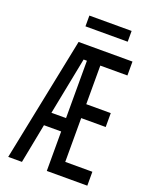

<svg xmlns="http://www.w3.org/2000/svg" viewBox="-159 -953 818 1038"><g transform="rotate(20 250.0 -434.0)"><path d="M319 -634V-412H460V-332H319V-80H475V0H242V-227H143L99 0H20L165 -714H475V-634ZM242 -304V-634H223L158 -304ZM171 -868H414V-806H171Z"/></g></svg>

Font: Noto Sans Mono UI Cond
Style: Regular
Weight: 400
Width: 3
Monospace: yes
Designer: Monotype Design team
Foundry: Monotype Imaging Inc.
Version: Version 1.000